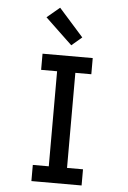

<svg xmlns="http://www.w3.org/2000/svg" viewBox="-61 -962 671 1006"><g transform="rotate(5 275.0 -459.0)"><path d="M143 0V-85H227V-585H143V-670H407V-585H323V-85H407V0ZM289 -727 147 -862 214 -918 343 -773Z"/></g></svg>

Font: Lode Dark Term
Style: Bold
Weight: 700
Monospace: yes
Designer: Belleve Invis
Foundry: Belleve Invis
Version: Version 29.2.0